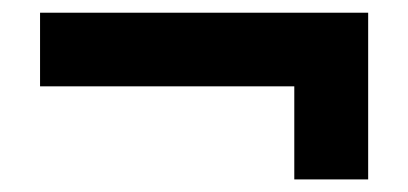

<svg xmlns="http://www.w3.org/2000/svg" viewBox="-20 -459 642 302"><path d="M442.9 -176.8H559.1V-439H43V-323.2H442.9Z"/></svg>

Font: Hack
Style: Bold Oblique
Weight: 700
Italic angle: -12°
Monospace: yes
Designer: Christopher Simpkins
Foundry: Christopher Simpkins
Version: Version 2.010